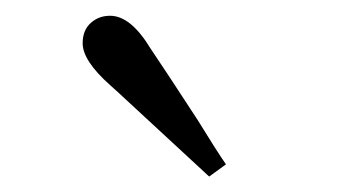

<svg xmlns="http://www.w3.org/2000/svg" viewBox="-20 -820 465 246"><path d="M248 -593.8Q212.9 -626 144.5 -689.5Q128.9 -704.1 121.1 -710.9Q85.9 -742.2 85.9 -764.6Q85.9 -781.2 96.2 -790.5Q106.4 -799.8 121.1 -799.8Q147.5 -799.8 172.9 -757.8Q193.4 -727.5 233.4 -666Q256.8 -627.9 269.5 -609.4Z"/></svg>

Font: Bpmf GenYo Min R
Style: R
Weight: 400
Foundry: But Ko
Version: Version 1.320